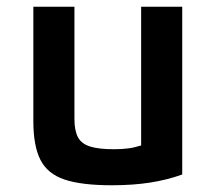

<svg xmlns="http://www.w3.org/2000/svg" viewBox="-20 -540 640 570"><path d="M312 10Q222 10 171.5 -7Q121 -24 100 -65.5Q79 -107 79 -180V-520H201V-187Q201 -152 211.5 -132.5Q222 -113 247.5 -105Q273 -97 318 -97Q342 -97 361 -99.5Q380 -102 403.5 -109.5Q427 -117 462 -131L399 -54V-520H521V-22Q477 -6 426 2Q375 10 312 10Z"/></svg>

Font: M PLUS Code Latin Expanded SemiBold
Style: Regular
Weight: 600
Width: 7
Designer: Coji Morishita
Foundry: UNDERFOREST DESIGN
Version: Version 1.002; ttfautohint (v1.8.3)